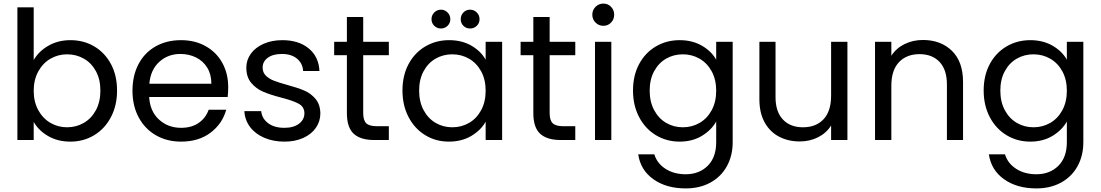

<svg xmlns="http://www.w3.org/2000/svg" viewBox="-20 -781 6140 1071"><path d="M168 -446Q196 -495 250 -526Q304 -557 373 -557Q447 -557 506 -522Q565 -487 599 -423.5Q633 -360 633 -276Q633 -193 599 -128Q565 -63 505.5 -27Q446 9 373 9Q302 9 248.5 -22Q195 -53 168 -101V0H77V-740H168ZM540 -276Q540 -338 515 -384Q490 -430 447.5 -454Q405 -478 354 -478Q304 -478 261.5 -453.5Q219 -429 193.5 -382.5Q168 -336 168 -275Q168 -213 193.5 -166.5Q219 -120 261.5 -95.5Q304 -71 354 -71Q405 -71 447.5 -95.5Q490 -120 515 -166.5Q540 -213 540 -276Z M1253 -295Q1253 -269 1250 -240H812Q817 -159 867.5 -113.5Q918 -68 990 -68Q1049 -68 1088.5 -95.5Q1128 -123 1144 -169H1242Q1220 -90 1154 -40.5Q1088 9 990 9Q912 9 850.5 -26Q789 -61 754 -125.5Q719 -190 719 -275Q719 -360 753 -424Q787 -488 848.5 -522.5Q910 -557 990 -557Q1068 -557 1128 -523Q1188 -489 1220.5 -429.5Q1253 -370 1253 -295ZM1159 -314Q1159 -366 1136 -403.5Q1113 -441 1073.5 -460.5Q1034 -480 986 -480Q917 -480 868.5 -436Q820 -392 813 -314Z M1567 9Q1504 9 1454 -12.5Q1404 -34 1375 -72.5Q1346 -111 1343 -161H1437Q1441 -120 1475.5 -94Q1510 -68 1566 -68Q1618 -68 1648 -91Q1678 -114 1678 -149Q1678 -185 1646 -202.5Q1614 -220 1547 -237Q1486 -253 1447.5 -269.5Q1409 -286 1381.5 -318.5Q1354 -351 1354 -404Q1354 -446 1379 -481Q1404 -516 1450 -536.5Q1496 -557 1555 -557Q1646 -557 1702 -511Q1758 -465 1762 -385H1671Q1668 -428 1636.5 -454Q1605 -480 1552 -480Q1503 -480 1474 -459Q1445 -438 1445 -404Q1445 -377 1462.5 -359.5Q1480 -342 1506.5 -331.5Q1533 -321 1580 -308Q1639 -292 1676 -276.5Q1713 -261 1739.5 -230Q1766 -199 1767 -149Q1767 -104 1742 -68Q1717 -32 1671.5 -11.5Q1626 9 1567 9Z M2006 -473V-150Q2006 -110 2023 -93.5Q2040 -77 2082 -77H2149V0H2067Q1991 0 1953 -35Q1915 -70 1915 -150V-473H1844V-548H1915V-686H2006V-548H2149V-473Z M2225 -276Q2225 -360 2259 -423.5Q2293 -487 2352.5 -522Q2412 -557 2485 -557Q2557 -557 2610 -526Q2663 -495 2689 -448V-548H2781V0H2689V-102Q2662 -54 2608.5 -22.5Q2555 9 2484 9Q2411 9 2352 -27Q2293 -63 2259 -128Q2225 -193 2225 -276ZM2689 -275Q2689 -337 2664 -383Q2639 -429 2596.5 -453.5Q2554 -478 2503 -478Q2452 -478 2410 -454Q2368 -430 2343 -384Q2318 -338 2318 -276Q2318 -213 2343 -166.5Q2368 -120 2410 -95.5Q2452 -71 2503 -71Q2554 -71 2596.5 -95.5Q2639 -120 2664 -166.5Q2689 -213 2689 -275ZM2440 -622Q2418 -622 2402.5 -637Q2387 -652 2387 -674Q2387 -696 2402.5 -711.5Q2418 -727 2440 -727Q2461 -727 2476.5 -711.5Q2492 -696 2492 -674Q2492 -652 2476.5 -637Q2461 -622 2440 -622ZM2602 -622Q2580 -622 2565 -637Q2550 -652 2550 -674Q2550 -696 2565 -711.5Q2580 -727 2602 -727Q2624 -727 2639.5 -711.5Q2655 -696 2655 -674Q2655 -652 2639.5 -637Q2624 -622 2602 -622Z M3046 -473V-150Q3046 -110 3063 -93.5Q3080 -77 3122 -77H3189V0H3107Q3031 0 2993 -35Q2955 -70 2955 -150V-473H2884V-548H2955V-686H3046V-548H3189V-473Z M3346 -637Q3320 -637 3302 -655Q3284 -673 3284 -699Q3284 -725 3302 -743Q3320 -761 3346 -761Q3371 -761 3388.5 -743Q3406 -725 3406 -699Q3406 -673 3388.5 -655Q3371 -637 3346 -637ZM3390 -548V0H3299V-548Z M3771 -557Q3842 -557 3895.5 -526Q3949 -495 3975 -448V-548H4067V12Q4067 87 4035 145.5Q4003 204 3943.5 237Q3884 270 3805 270Q3697 270 3625 219Q3553 168 3540 80H3630Q3645 130 3692 160.5Q3739 191 3805 191Q3880 191 3927.5 144Q3975 97 3975 12V-103Q3948 -55 3895 -23Q3842 9 3771 9Q3698 9 3638.5 -27Q3579 -63 3545 -128Q3511 -193 3511 -276Q3511 -360 3545 -423.5Q3579 -487 3638.5 -522Q3698 -557 3771 -557ZM3975 -275Q3975 -337 3950 -383Q3925 -429 3882.5 -453.5Q3840 -478 3789 -478Q3738 -478 3696 -454Q3654 -430 3629 -384Q3604 -338 3604 -276Q3604 -213 3629 -166.5Q3654 -120 3696 -95.5Q3738 -71 3789 -71Q3840 -71 3882.5 -95.5Q3925 -120 3950 -166.5Q3975 -213 3975 -275Z M4707 -548V0H4616V-81Q4590 -39 4543.5 -15.5Q4497 8 4441 8Q4377 8 4326 -18.5Q4275 -45 4245.5 -98Q4216 -151 4216 -227V-548H4306V-239Q4306 -158 4347 -114.5Q4388 -71 4459 -71Q4532 -71 4574 -116Q4616 -161 4616 -247V-548Z M5128 -558Q5228 -558 5290 -497.5Q5352 -437 5352 -323V0H5262V-310Q5262 -392 5221 -435.5Q5180 -479 5109 -479Q5037 -479 4994.5 -434Q4952 -389 4952 -303V0H4861V-548H4952V-470Q4979 -512 5025.5 -535Q5072 -558 5128 -558Z M5727 -557Q5798 -557 5851.5 -526Q5905 -495 5931 -448V-548H6023V12Q6023 87 5991 145.5Q5959 204 5899.5 237Q5840 270 5761 270Q5653 270 5581 219Q5509 168 5496 80H5586Q5601 130 5648 160.5Q5695 191 5761 191Q5836 191 5883.5 144Q5931 97 5931 12V-103Q5904 -55 5851 -23Q5798 9 5727 9Q5654 9 5594.5 -27Q5535 -63 5501 -128Q5467 -193 5467 -276Q5467 -360 5501 -423.5Q5535 -487 5594.5 -522Q5654 -557 5727 -557ZM5931 -275Q5931 -337 5906 -383Q5881 -429 5838.5 -453.5Q5796 -478 5745 -478Q5694 -478 5652 -454Q5610 -430 5585 -384Q5560 -338 5560 -276Q5560 -213 5585 -166.5Q5610 -120 5652 -95.5Q5694 -71 5745 -71Q5796 -71 5838.5 -95.5Q5881 -120 5906 -166.5Q5931 -213 5931 -275Z"/></svg>

Font: DVN-Poppins
Style: Regular
Weight: 400
Designer: Ninad Kale (Devanagari), Jonny Pinhorn (Latin)
Foundry: Indian Type Foundry
Version: 4.004